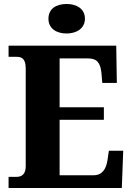

<svg xmlns="http://www.w3.org/2000/svg" viewBox="-20 -943 663 963"><path d="M314 -775C363 -775 406 -800 406 -849C406 -900 363 -923 314 -923C263 -923 223 -900 223 -849C223 -800 263 -775 314 -775ZM23 0H591L598 -187H526L519 -139C512 -95 493 -64 449 -64H279V-342H501V-405H279V-650H422C468 -650 484 -626 489 -575L493 -527H566L563 -714H23V-658H62C87 -658 109 -651 109 -600V-109C109 -74 93 -56 64 -56H23Z"/></svg>

Font: Noto Serif Devanagari SemiCondensed ExtraBold
Style: Regular
Weight: 800
Width: 4
Designer: Universal Thirst, Indian Type Foundry and the Monotype Design Team
Foundry: Monotype Imaging Inc.
Version: Version 2.004